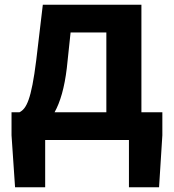

<svg xmlns="http://www.w3.org/2000/svg" viewBox="-20 -595 740 816"><path d="M581 -118V-575H162L134 -339C113 -170 92 -133 63 -118H29V-20L44 201H172V0H528V201H656L670 -20V-118ZM212 -118C236 -161 254 -222 264 -306L280 -457H432V-118Z"/></svg>

Font: Kawkab Mono
Style: Bold
Weight: 700
Monospace: yes
Designer: Abdullah Arif
Foundry: Abdullah Arif
Version: Version 1.000;PS 000.500;hotconv 1.0.88;makeotf.lib2.5.64775